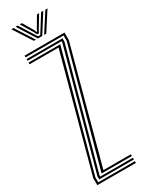

<svg xmlns="http://www.w3.org/2000/svg" viewBox="-247 -997 792 1034"><g transform="rotate(-30 149.0 -479.5)"><path d="M71.5 -43 265.8 -755.2V-789.2H29.5V-800H278V-753.5L89 -53.8H260V-43ZM20 0V-43.8L209.8 -746.2H29.5V-757H226.8L32.2 -42.8V-10.8H260V0ZM44.5 -21.5V-41.5L241 -759.8V-767.8H29.5V-778.5H253.2V-757.2L56.8 -40.2V-32.2H260V-21.5ZM38.8 -958.8H52.2L125.8 -844.2H112.8ZM65 -958.8H78.5L131.8 -873.8L145 -853.8H157.8L170.8 -873.8L224 -958.8H237.5L165 -844.2H137.8ZM91 -958.8H104.8L145.5 -889.2L148.8 -878.8H154.2L157.2 -889.2L198.2 -958.8H211.8L165.5 -882.5L157 -865.5H145.8L137.2 -882.5ZM250.5 -958.8H263.8L190 -844.2H176.8Z"/></g></svg>

Font: Big Shoulders Inline Text Thin Light
Style: Regular
Weight: 300
Version: Version 2.002